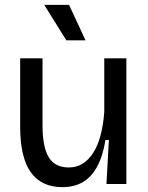

<svg xmlns="http://www.w3.org/2000/svg" viewBox="-20 -757 610 790"><path d="M237 13Q150 13 106.5 -48.5Q63 -110 63 -235V-517H155V-241Q155 -152 180.5 -110Q206 -68 263 -68Q295 -68 320 -83.5Q345 -99 364 -129Q383 -159 394 -201Q405 -243 409 -296V-517H500V-229V0H418L428 -181H414Q403 -114 379.5 -71Q356 -28 320.5 -7.5Q285 13 237 13ZM253 -591 162 -737H264L332 -591Z"/></svg>

Font: Bricolage Grotesque 36pt
Style: Regular
Weight: 400
Designer: Mathieu Triay
Foundry: Atelier Triay
Version: Version 1.001;gftools[0.9.33.dev8+g029e19f]